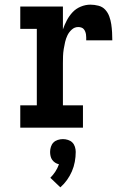

<svg xmlns="http://www.w3.org/2000/svg" viewBox="-20 -548 540 824"><path d="M67 0V-96H138V-424H67V-520H250V-422Q257 -442 267 -461Q277 -480 291.5 -495.5Q306 -511 326.5 -519.5Q347 -528 368 -528Q385 -528 402.5 -523.5Q420 -519 431.5 -506.5Q443 -494 449 -477.5Q455 -461 457.5 -444Q460 -427 461 -409.5Q462 -392 462 -375H350Q350 -381 350 -387.5Q350 -394 349 -400.5Q348 -407 345.5 -413Q343 -419 339 -423.5Q335 -428 328.5 -430Q322 -432 316 -432Q300 -432 288 -421Q276 -410 269.5 -396.5Q263 -383 259.5 -368Q256 -353 253.5 -337.5Q251 -322 250.5 -306.5Q250 -291 250 -276V-96H336V0ZM239 256 196 215Q208 203 217.5 188.5Q227 174 233 157Q224 155 216.5 150Q209 145 204 138Q199 131 197 122Q195 113 195 104Q195 93 198.5 82Q202 71 209.5 63.5Q217 56 228 52.5Q239 49 250 49Q261 49 272 52.5Q283 56 290.5 63.5Q298 71 301.5 82Q305 93 305 104Q305 125 301 146.5Q297 168 288.5 187.5Q280 207 267.5 224.5Q255 242 239 256Z"/></svg>

Font: Iosevka Gothic
Style: Bold
Weight: 700
Monospace: yes
Designer: Belleve Invis
Foundry: Belleve Invis
Version: Version 15.5.1; ttfautohint (v1.8.4)